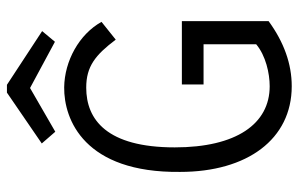

<svg xmlns="http://www.w3.org/2000/svg" viewBox="-170 -660 841 540"><g transform="rotate(-90 250.0 -390.5)"><path d="M149 -655 272 -726 402 -656 432 -692 281 -791H259L116 -693ZM277 10C340 10 401 -12 460 -55V-299H282V-238H395V-90C363 -63 313 -52 277 -52C171 -52 105 -146 105 -319C105 -510 183 -568 273 -568C333 -568 365 -542 408 -485L458 -525C423 -588 348 -629 274 -630C183 -631 33 -573 36 -304C36 -115 128 10 277 10Z"/></g></svg>

Font: Inconsolata
Style: Regular
Weight: 400
Monospace: yes
Designer: Raph Levien, Cyreal, Brenton Simpson
Foundry: Raph Levien, Cyreal, Google
Version: Version 3.100